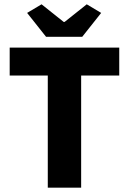

<svg xmlns="http://www.w3.org/2000/svg" viewBox="-20 -872 599 892"><path d="M202 0H357V-521H534V-651H25V-521H202ZM194 -701H362L450 -812L383 -852L280 -770H276L173 -852L106 -812Z"/></svg>

Font: DAIFUKU Sans
Style: Bold
Weight: 700
Designer: Original font ‘Source Han Sans JP’ : Paul D. Hunt
Foundry: Daifuku
Version: Version 1.000